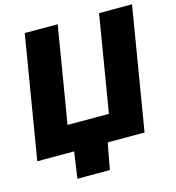

<svg xmlns="http://www.w3.org/2000/svg" viewBox="-126 -835 1009 1099"><g transform="rotate(-15 378.5 -286.0)"><path d="M636.2 0H0.5L121.1 -727.5H316.4L221.7 -156.2H466.8L561.5 -727.5H756.8ZM196.3 156.2 223.6 -31.2H423.8L388.7 156.2Z"/></g></svg>

Font: Inter 17pt Black
Style: Italic
Weight: 900
Italic angle: -9.3988°
Version: Version 4.001;git-66647c0bb